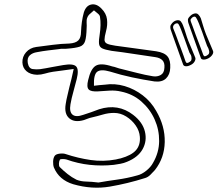

<svg xmlns="http://www.w3.org/2000/svg" viewBox="-20 -819 1040 891"><path d="M705 -581Q743 -575 757.5 -557Q772 -539 770 -504Q769 -473 750.5 -455Q732 -437 697 -441Q645 -449 593 -460Q541 -471 490 -487Q448 -499 431 -486Q414 -473 416 -421Q430 -423 442 -424Q454 -425 466 -426Q513 -433 558.5 -419.5Q604 -406 642.5 -376.5Q681 -347 705 -304Q746 -234 744.5 -160Q743 -86 699 -30Q689 -19 678 -8Q667 3 654 7Q572 33 489.5 47Q407 61 320 36Q254 16 230 -42Q226 -53 226.5 -69.5Q227 -86 234 -96Q240 -104 257 -106Q274 -108 285 -104Q342 -85 400.5 -76.5Q459 -68 518 -79Q524 -81 530 -82Q536 -83 540 -84Q590 -98 611 -122Q632 -146 629 -184Q627 -212 609.5 -237Q592 -262 565.5 -278.5Q539 -295 509 -295Q483 -295 457.5 -287.5Q432 -280 406 -274Q396 -272 387.5 -268.5Q379 -265 370 -262Q326 -249 301.5 -270Q277 -291 285 -337Q288 -357 293 -376.5Q298 -396 302 -415Q307 -433 311.5 -452.5Q316 -472 322 -499Q294 -495 271 -492Q248 -489 226 -486Q207 -483 188.5 -477.5Q170 -472 152 -472Q121 -473 103 -488.5Q85 -504 84 -529Q83 -556 101 -576.5Q119 -597 148 -601Q187 -606 225 -611Q263 -616 302 -617Q331 -619 343.5 -631.5Q356 -644 356 -672Q357 -695 360 -717Q363 -739 369 -761Q379 -793 403.5 -798Q428 -803 451 -779Q473 -757 476.5 -730Q480 -703 472 -674Q465 -648 465 -635Q465 -622 476.5 -616.5Q488 -611 515 -607Q563 -600 610.5 -594Q658 -588 705 -581ZM743 -505Q745 -528 733.5 -539.5Q722 -551 700 -554Q650 -561 599 -569Q548 -577 498 -583Q468 -588 454.5 -594.5Q441 -601 439.5 -616.5Q438 -632 443 -662Q446 -682 446.5 -702Q447 -722 444 -741Q443 -749 433.5 -756.5Q424 -764 416 -771Q408 -763 398.5 -755.5Q389 -748 385 -737Q381 -727 382 -713.5Q383 -700 382 -688Q381 -648 375 -628.5Q369 -609 350 -602.5Q331 -596 291 -593Q281 -592 272 -592.5Q263 -593 253 -591Q228 -588 203 -585Q178 -582 152 -577Q131 -574 118 -562Q105 -550 109 -526Q114 -501 131.5 -498.5Q149 -496 166 -498Q193 -502 220 -507.5Q247 -513 273 -517Q320 -525 333.5 -510.5Q347 -496 336 -452Q329 -423 320.5 -393.5Q312 -364 307 -335Q301 -300 316.5 -287Q332 -274 366 -286Q385 -292 403.5 -298.5Q422 -305 440 -312Q528 -340 598 -286Q642 -252 652.5 -208.5Q663 -165 642 -127Q621 -89 569 -68Q555 -62 539 -59Q523 -56 508 -54Q452 -48 396.5 -54Q341 -60 288 -79Q281 -81 270.5 -81Q260 -81 258 -78Q254 -71 253.5 -60Q253 -49 257 -44Q274 -27 293.5 -11.5Q313 4 335 15Q355 23 379.5 23.5Q404 24 437 28Q476 21 523.5 14.5Q571 8 617 -5Q638 -10 659 -27Q680 -44 690 -63Q718 -111 718.5 -164Q719 -217 697.5 -265Q676 -313 636 -348Q596 -383 542 -394Q517 -400 489 -398.5Q461 -397 435 -395Q402 -393 391.5 -404Q381 -415 389 -447Q401 -500 424.5 -514Q448 -528 500 -511Q511 -509 522 -505Q533 -501 543 -499Q580 -490 616.5 -480.5Q653 -471 690 -465Q710 -462 726 -471Q742 -480 743 -505ZM968 -584Q972 -576 966 -566Q960 -556 948 -549Q935 -542 924.5 -542.5Q914 -543 912 -550Q909 -558 900.5 -582Q892 -606 882 -634Q872 -662 864 -684.5Q856 -707 854 -713Q852 -720 852 -727Q852 -734 861 -743Q870 -753 881.5 -756Q893 -759 900 -752Q904 -748 907 -743.5Q910 -739 912 -734Q918 -715 923.5 -696.5Q929 -678 936 -660Q944 -641 952 -622Q960 -603 968 -584ZM949 -569Q953 -577 949 -588Q948 -593 945.5 -597.5Q943 -602 941 -606Q938 -613 932 -631Q926 -649 918 -671Q910 -693 902.5 -711.5Q895 -730 890 -737Q889 -739 886 -741Q883 -743 878 -741Q874 -740 870.5 -736Q867 -732 865 -730Q863 -725 866 -718Q870 -707 874.5 -695.5Q879 -684 883 -672Q883 -671 888 -658Q893 -645 900 -626.5Q907 -608 913.5 -591Q920 -574 923 -565Q924 -563 926 -560Q928 -557 932 -558Q937 -559 942.5 -563Q948 -567 949 -569ZM854 -629Q862 -610 870 -591Q878 -572 886 -552Q889 -545 883.5 -534.5Q878 -524 866 -518Q853 -511 843 -511.5Q833 -512 830 -519Q827 -527 818.5 -551Q810 -575 800 -603Q790 -631 782 -653.5Q774 -676 772 -682Q770 -689 770.5 -696Q771 -703 779 -712Q788 -722 799.5 -724.5Q811 -727 818 -721Q826 -711 829 -702Q836 -684 841.5 -665.5Q847 -647 854 -629ZM867 -538Q869 -543 869 -548Q869 -553 868 -557Q867 -562 864 -566.5Q861 -571 859 -575Q856 -582 850 -600Q844 -618 836 -639.5Q828 -661 821 -679.5Q814 -698 809 -706Q808 -708 805 -710Q802 -712 797 -710Q792 -709 788.5 -705Q785 -701 784 -699Q783 -696 783 -692.5Q783 -689 784 -687Q789 -675 793.5 -663.5Q798 -652 802 -641Q802 -640 807 -627Q812 -614 819 -595.5Q826 -577 832 -560Q838 -543 841 -534Q842 -532 844 -529Q846 -526 850 -527Q855 -528 860.5 -532Q866 -536 867 -538Z"/></svg>

Font: Shizuru
Style: Regular
Weight: 400
Version: Version 1.000